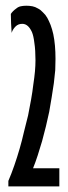

<svg xmlns="http://www.w3.org/2000/svg" viewBox="-20 -664 243 684"><path d="M191.4 0Q191.4 0 191.4 -32.2Q191.4 -64.5 191.4 -64.5Q191.4 -64.5 144.5 -64.5Q97.7 -64.5 97.7 -64.5Q97.7 -64.5 97.7 -64.5Q97.7 -64.5 97.7 -64.5Q106.4 -85.9 114.3 -110.4Q122.1 -134.8 129.9 -161.1Q136.7 -187.5 143.6 -213.9Q149.4 -240.2 155.3 -265.6Q160.2 -292 164.1 -317.4Q168 -342.8 171.9 -368.2Q174.8 -392.6 176.8 -414.1Q177.7 -435.5 177.7 -454.1Q177.7 -454.1 177.7 -454.1Q177.7 -454.1 177.7 -454.1Q177.7 -479.5 175.8 -501Q173.8 -523.4 169.9 -542Q166 -559.6 160.2 -575.2Q154.3 -589.8 148.4 -600.6Q141.6 -612.3 132.8 -620.1Q125 -628.9 115.2 -633.8Q105.5 -639.6 95.7 -641.6Q85 -643.6 74.2 -643.6Q74.2 -643.6 74.2 -643.6Q74.2 -643.6 74.2 -643.6Q62.5 -643.6 53.7 -641.6Q44.9 -639.6 38.1 -633.8Q31.2 -628.9 26.4 -624Q21.5 -619.1 18.6 -614.3Q18.6 -614.3 19.5 -580.1Q21.5 -546.9 21.5 -546.9Q21.5 -546.9 21.5 -546.9Q21.5 -546.9 21.5 -546.9Q23.4 -553.7 27.3 -559.6Q30.3 -564.5 36.1 -570.3Q40 -574.2 46.9 -577.1Q52.7 -579.1 59.6 -579.1Q59.6 -579.1 59.6 -579.1Q59.6 -579.1 59.6 -579.1Q70.3 -579.1 79.1 -571.3Q86.9 -564.5 93.8 -549.8Q99.6 -536.1 102.5 -510.7Q106.4 -485.4 106.4 -449.2Q106.4 -449.2 106.4 -449.2Q106.4 -449.2 106.4 -449.2Q106.4 -430.7 104.5 -409.2Q102.5 -387.7 98.6 -362.3Q95.7 -336.9 90.8 -309.6Q85.9 -282.2 80.1 -252.9Q73.2 -223.6 65.4 -194.3Q58.6 -164.1 49.8 -133.8Q41 -103.5 31.2 -75.2Q21.5 -46.9 9.8 -19.5Q9.8 -19.5 9.8 -9.8Q9.8 0 9.8 0Q9.8 0 33.2 0Q56.6 0 86.9 0Q124 0 157.2 0Q191.4 0 191.4 0Z"/></svg>

Font: AgendaMediumCondGoodkids
Style: AgendaMediumCondGoodkids
Weight: 500
Designer: ""
Version: ""